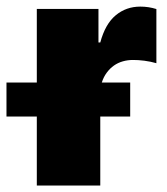

<svg xmlns="http://www.w3.org/2000/svg" viewBox="-64 -573 517 593"><path d="M245.7 0H49.7V-213.1H-44V-318.2H49.7V-545.5H240.1V-441.8H245.7Q261 -498.9 293.3 -525.7Q325.6 -552.6 369.3 -552.6Q394.9 -552.6 419 -545.1V-377.8Q410.5 -380.3 400.9 -382.3Q391.3 -384.2 381.7 -385.5Q372.2 -386.7 363.1 -387.3Q354 -387.8 346.6 -387.8Q330.3 -387.8 315.3 -383.5Q300.4 -379.3 288 -370.6Q275.6 -361.9 265.8 -348.7Q256 -335.6 250.4 -318.2H338.1V-213.1H245.7Z"/></svg>

Font: Linik Sans Black
Style: Regular
Weight: 900
Designer: Fonts by Rasmus Andersson / Changes by Cristiano Sobral with parts from Marc Monis
Foundry: rsms
Version: Version 3.020; ttfautohint (v1.6)